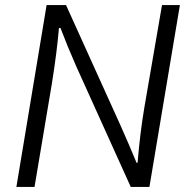

<svg xmlns="http://www.w3.org/2000/svg" viewBox="-20 -742 742 762"><path d="M165 -722H242L457 -247Q491 -171 522 -96H526Q536 -216 553 -316L623 -722H694L573 0H499L282 -480Q248 -557 220 -631H214Q206 -536 186 -411L117 0H45Z"/></svg>

Font: Nebula Sans Book
Style: Regular
Weight: 400
Italic angle: -9°
Designer: Paul D. Hunt for Adobe (as Source Sans)
Foundry: Nebula Entertainment & Broadcasting LLC
Version: Version 1.010